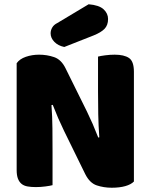

<svg xmlns="http://www.w3.org/2000/svg" viewBox="-20 -871 705 899"><path d="M607 -21Q593 -7 566.5 0.5Q540 8 503 8Q466 8 433 -3Q400 -14 379 -56L280 -258Q265 -289 253 -316.5Q241 -344 227 -380L221 -379Q225 -325 225.5 -269Q226 -213 226 -159V-4Q215 -1 192.5 2Q170 5 148 5Q126 5 109 2Q92 -1 81 -10Q70 -19 64 -34.5Q58 -50 58 -75V-575Q72 -595 101 -605Q130 -615 163 -615Q200 -615 233.5 -603.5Q267 -592 287 -551L387 -349Q402 -318 414 -290.5Q426 -263 440 -227L445 -228Q441 -282 440 -336Q439 -390 439 -444V-606Q450 -609 472.5 -612Q495 -615 517 -615Q561 -615 584 -599.5Q607 -584 607 -535ZM395 -851Q444 -847 465 -827.5Q486 -808 486 -782Q486 -753 469.5 -736Q453 -719 418 -705L281 -651Q252 -657 234.5 -675Q217 -693 217 -715Q217 -729 224.5 -742Q232 -755 248 -763Z"/></svg>

Font: Baloo Tammudu
Style: Regular
Weight: 400
Designer: Omkar Shende and Ek Type
Foundry: Ek Type
Version: Version 1.007;PS 1.000;hotconv 1.0.88;makeotf.lib2.5.647800